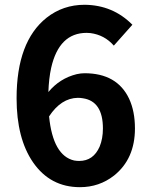

<svg xmlns="http://www.w3.org/2000/svg" viewBox="-20 -774 629 808"><path d="M313.5 -96.7Q373 -96.7 399.4 -157.2Q413.1 -190.4 413.1 -233.4Q413.1 -347.7 329.1 -360.4Q318.4 -362.3 307.6 -362.3Q237.3 -361.3 186.5 -284.2Q203.1 -119.1 292 -98.6Q302.7 -96.7 313.5 -96.7ZM537.1 -669.9 459 -582Q419.9 -627 360.4 -634.8Q351.6 -635.7 344.7 -635.7Q228.5 -635.7 195.3 -488.3Q185.5 -443.4 183.6 -386.7Q231.4 -444.3 302.7 -461.9Q320.3 -465.8 335.9 -465.8Q472.7 -465.8 523.4 -358.4Q547.9 -305.7 547.9 -233.4Q547.9 -105.5 460 -35.2Q397.5 13.7 316.4 13.7Q191.4 13.7 119.1 -90.8Q49.8 -191.4 49.8 -360.4Q49.8 -598.6 175.8 -699.2Q245.1 -753.9 335.9 -753.9Q455.1 -752.9 537.1 -669.9Z"/></svg>

Font: Taipei Sans TC Beta
Style: Bold
Weight: 700
Designer: JT Foundry
Foundry: JT Foundry
Version: Version 1.000